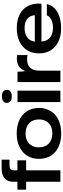

<svg xmlns="http://www.w3.org/2000/svg" viewBox="781 -1550 779 2381"><g transform="rotate(-90 1170.5 -359.5)"><path d="M107 0V-425H9V-533H107V-584Q107 -656 150 -692.5Q193 -729 272 -729H381V-631H312Q279 -631 264 -617.5Q249 -604 249 -575V-533H373V-425H249V0Z M706 10Q636 10 578 -8.5Q520 -27 478 -63Q436 -99 413.5 -150Q391 -201 391 -266Q391 -352 430.5 -413.5Q470 -475 541 -508.5Q612 -542 706 -542Q777 -542 835 -523Q893 -504 935 -468.5Q977 -433 999.5 -381.5Q1022 -330 1022 -266Q1022 -181 982.5 -118.5Q943 -56 872.5 -23Q802 10 706 10ZM706 -100Q761 -100 799.5 -120.5Q838 -141 859 -178.5Q880 -216 880 -266Q880 -304 868 -334.5Q856 -365 834 -386.5Q812 -408 779.5 -420Q747 -432 706 -432Q653 -432 614 -411.5Q575 -391 554.5 -354Q534 -317 534 -266Q534 -228 545.5 -197.5Q557 -167 579.5 -145.5Q602 -124 634 -112Q666 -100 706 -100Z M1095 0V-532H1237V0ZM1166 -603Q1126 -603 1105.5 -620Q1085 -637 1085 -664Q1085 -695 1107.5 -710Q1130 -725 1166 -725Q1207 -725 1227 -708.5Q1247 -692 1247 -664Q1247 -634 1225 -618.5Q1203 -603 1166 -603Z M1343 0V-532H1471L1477 -443H1483Q1500 -488 1539 -514Q1578 -540 1632 -540Q1646 -540 1657.5 -539Q1669 -538 1678 -536V-408Q1667 -411 1654.5 -412Q1642 -413 1629 -413Q1586 -413 1554.5 -398Q1523 -383 1505 -351.5Q1487 -320 1485 -271V0Z M2011 9Q1915 9 1845 -25Q1775 -59 1737 -120Q1699 -181 1699 -263Q1699 -350 1737.5 -412Q1776 -474 1846.5 -507.5Q1917 -541 2012 -541Q2115 -541 2185.5 -503Q2256 -465 2289.5 -397Q2323 -329 2315 -235H1847Q1849 -189 1870 -157Q1891 -125 1929.5 -108.5Q1968 -92 2018 -92Q2075 -92 2117 -113Q2159 -134 2170 -168H2310Q2300 -113 2259 -73Q2218 -33 2154 -12Q2090 9 2011 9ZM1844 -307 1838 -317H2180L2172 -307Q2172 -351 2153 -382Q2134 -413 2098 -428.5Q2062 -444 2012 -444Q1962 -444 1925 -427.5Q1888 -411 1867.5 -380Q1847 -349 1844 -307Z"/></g></svg>

Font: Mona Sans Expanded SemiBold
Style: Regular
Weight: 600
Width: 7
Designer: Deni Anggara
Foundry: GitHub
Version: Version 2.000